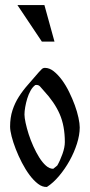

<svg xmlns="http://www.w3.org/2000/svg" viewBox="-20 -740 356 761"><path d="M158 -471Q176 -471 193 -457.5Q210 -444 225.5 -423Q241 -402 254 -375.5Q267 -349 276.5 -323Q286 -297 291 -273.5Q296 -250 296 -235Q296 -205 285 -170.5Q274 -136 256 -103.5Q238 -71 214.5 -43Q191 -15 166 1Q148 2 130.5 -11.5Q113 -25 97 -46.5Q81 -68 67 -95Q53 -122 42.5 -149Q32 -176 26 -199.5Q20 -223 20 -238Q20 -274 29.5 -303Q39 -332 55 -357Q71 -382 91.5 -405Q112 -428 134 -454Q139 -459 144.5 -465Q150 -471 158 -471ZM120 -403Q109 -395 101 -380.5Q93 -366 88 -349.5Q83 -333 80 -316Q77 -299 77 -286Q77 -274 81.5 -253Q86 -232 93.5 -208.5Q101 -185 112 -160.5Q123 -136 135.5 -116Q148 -96 162 -83.5Q176 -71 191 -71L207 -84Q218 -103 227.5 -129.5Q237 -156 237 -177Q237 -241 216.5 -288Q196 -335 153 -381Q146 -389 139 -397Q132 -405 120 -403ZM196 -575H146L49 -720H156L196 -575Z"/></svg>

Font: Germanica
Style: Regular
Weight: 400
Designer: Peter Wiegel
Foundry: Peter Wiegel